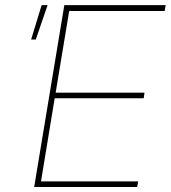

<svg xmlns="http://www.w3.org/2000/svg" viewBox="-20 -748 683 768"><path d="M116.7 0 237.3 -727.5H642.6L638.7 -704.1H256.8L202.6 -377.4H558.1L554.7 -355H198.7L144 -22.5H532.7L528.8 0ZM104.5 -589.8 146.5 -727.5H170.4L123 -589.8Z"/></svg>

Font: Inter 20pt Thin
Style: Italic
Weight: 250
Italic angle: -9.3988°
Version: Version 4.001;git-66647c0bb